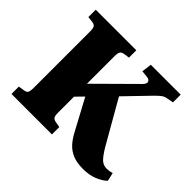

<svg xmlns="http://www.w3.org/2000/svg" viewBox="-166 -920 1144 1144"><g transform="rotate(45 406.5 -347.5)"><path d="M658 15Q605 15 570 0Q535 -15 511.5 -41Q488 -67 470 -101L363 -300L316 -252V-118Q316 -90 323 -80.5Q330 -71 349 -68L382 -62V0H41V-62L78 -68Q96 -70 102.5 -80Q109 -90 109 -120V-596Q109 -622 102 -632Q95 -642 75 -644L41 -648V-710H383V-648L347 -643Q329 -640 322.5 -629.5Q316 -619 316 -592V-361L552 -595Q569 -612 565.5 -626Q562 -640 539 -643L497 -647L505 -710H757V-645L720 -638Q700 -635 686 -626Q672 -617 643 -587L504 -443L661 -169Q688 -124 708 -105Q728 -86 757 -86Q778 -86 801 -93L813 -40Q789 -17 750 -1Q711 15 658 15Z"/></g></svg>

Font: Literata 36pt ExtraBold
Style: Regular
Weight: 800
Designer: Latin by Veronika Burian and Jose Scaglione. Greek by Irene Vlachou. Cyrillic by Vera Evstafieva.
Foundry: TypeTogether
Version: Version 3.002